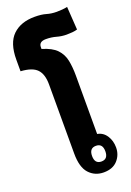

<svg xmlns="http://www.w3.org/2000/svg" viewBox="-180 -989 722 1060"><g transform="rotate(-20 181.0 -459.0)"><path d="M358 -918 367 -782Q354 -778 337.5 -776.5Q321 -775 304 -775Q275 -775 247 -783Q219 -791 187 -791Q146 -791 146 -759V-748Q204 -731 231 -702.5Q258 -674 266 -634.5Q274 -595 274 -545V-202Q308 -196 327.5 -166Q347 -136 347 -97Q347 -53 318.5 -21.5Q290 10 237 10Q185 10 151.5 -26.5Q118 -63 118 -144V-550Q118 -610 90.5 -639Q63 -668 -5 -672V-740Q-5 -838 42 -883Q89 -928 170 -928Q211 -928 237.5 -920Q264 -912 296 -912Q311 -912 328 -913.5Q345 -915 358 -918ZM245 -143Q206 -143 206 -97Q206 -51 245 -51Q284 -51 284 -97Q284 -143 245 -143Z"/></g></svg>

Font: Noto Sans Thai Looped ExtraCondensed Black
Style: Regular
Weight: 900
Width: 2
Designer: Sasikarn Vongin, Ben Mitchell
Foundry: The Fontpad Ltd
Version: Version 1.001; ttfautohint (v1.8.4.7-5d5b)